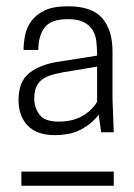

<svg xmlns="http://www.w3.org/2000/svg" viewBox="-20 -809 426 611"><path d="M154 -379Q98 -379 68.5 -409Q39 -439 39 -491Q39 -551 75 -578Q111 -605 169 -613L289 -632Q289 -657 286.5 -678Q284 -699 274 -714.5Q264 -730 245.5 -739Q227 -748 196 -748Q142 -748 122 -721.5Q102 -695 102 -650H55Q55 -671 59.5 -695.5Q64 -720 79 -741Q94 -762 121.5 -775.5Q149 -789 196 -789Q273 -789 305.5 -751Q338 -713 338 -646V-494L342 -388H302L294 -444Q273 -416 239 -397.5Q205 -379 154 -379ZM166 -422Q211 -422 241.5 -439.5Q272 -457 289 -485V-597L181 -579Q160 -575 143 -570Q126 -565 114 -556Q102 -547 95.5 -532.5Q89 -518 89 -494Q89 -467 105.5 -444.5Q122 -422 166 -422ZM342 -218H48V-263H342Z"/></svg>

Font: Tanohe Sans Light
Style: Regular
Weight: 300
Designer: Village Type and Design LLC & Cristiano Sobral
Foundry: Cooper Hewitt Smithsonian Design Museum
Version: Version 1.00;September 29, 2021;FontCreator 13.0.0.2655 64-b